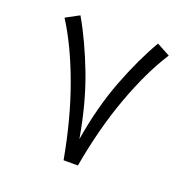

<svg xmlns="http://www.w3.org/2000/svg" viewBox="-115 -738 837 848"><g transform="rotate(20 304.0 -313.5)"><path d="M271 0Q237.8 -184.1 182.4 -335.9Q127 -487.8 59.6 -593.3L122.1 -627Q179.2 -528.3 228.3 -399.9Q277.3 -271.5 304.7 -111.8Q331.1 -271.5 380.4 -400.1Q429.7 -528.8 486.8 -627L549.3 -593.3Q481.4 -487.3 426 -335.4Q370.6 -183.6 338.4 0Z"/></g></svg>

Font: Vazir Light FD-UI
Style: Light-FD-UI
Weight: 300
Designer: Saber Rastikerdar
Foundry: Saber Rastikerdar
Version: Version 30.1.0